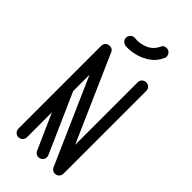

<svg xmlns="http://www.w3.org/2000/svg" viewBox="-265 -918 979 979"><g transform="rotate(45 224.5 -428.0)"><path d="M265 -45Q268 -39 268 -31Q268 -18 259 -9Q250 0 237 0Q218 0 210 -17L124 -211V-31Q124 -18 115 -9Q106 0 93 0Q80 0 71 -9Q62 -18 62 -31V-628Q62 -641 71 -650Q80 -659 93 -659Q94 -659 94 -659Q96 -659 97 -659Q99 -659 101 -658Q101 -658 102 -658Q117 -654 122 -639L325 -177V-628Q325 -641 334 -650Q343 -659 356 -659Q369 -659 378 -650Q387 -641 387 -628V-31Q387 -18 378 -9Q369 0 356 0Q355 0 355 0Q353 0 352 0Q350 0 348 -1Q348 -1 347 -1Q332 -6 327 -21L124 -482V-364ZM278 -837Q286 -858 309 -856Q322 -855 330 -845Q338 -835 337 -822Q337 -818 335 -814Q318 -775 285 -752.5Q252 -730 215.5 -721.5Q179 -713 150 -716Q137 -718 129 -727.5Q121 -737 122 -750Q124 -763 133.5 -771Q143 -779 156 -778Q187 -773 224 -787Q261 -801 278 -837Z"/></g></svg>

Font: Libertine Sup Medium
Style: Regular
Weight: 500
Designer: Bastien Sozeau
Foundry: NBR — Bastien Sozeau
Version: Version 2.003; ttfautohint (v1.8.4.7-5d5b);gftools[0.9.33]